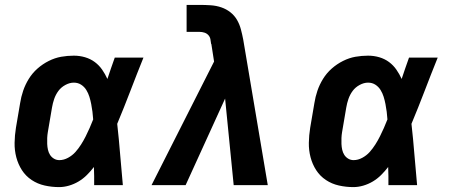

<svg xmlns="http://www.w3.org/2000/svg" viewBox="-20 -755 1840 783"><path d="M221 8Q191 8 162 1.5Q133 -5 109 -21Q85 -37 69.5 -61Q54 -85 46.5 -113.5Q39 -142 39.5 -172.5Q40 -203 45 -234L62 -334Q66 -360 74.5 -385Q83 -410 97.5 -433.5Q112 -457 133 -475.5Q154 -494 179 -506.5Q204 -519 229.5 -523.5Q255 -528 281 -528Q305 -528 327 -521.5Q349 -515 366.5 -502Q384 -489 396.5 -471Q409 -453 418 -433Q425 -454 432.5 -476Q440 -498 448 -520H565Q538 -453 512 -385Q486 -317 458 -250Q465 -188 470 -125Q475 -62 481 0H364Q364 -18 364 -36.5Q364 -55 363 -74Q350 -57 334.5 -41.5Q319 -26 300.5 -15Q282 -4 261.5 2Q241 8 221 8ZM222 -102Q240 -102 257.5 -111.5Q275 -121 287.5 -135Q300 -149 310.5 -165.5Q321 -182 329.5 -199Q338 -216 345.5 -233Q353 -250 360 -268Q359 -284 357 -299.5Q355 -315 352 -330.5Q349 -346 344.5 -360.5Q340 -375 332 -388Q324 -401 311 -409.5Q298 -418 281 -418Q264 -418 246.5 -408.5Q229 -399 218 -384Q207 -369 201 -351.5Q195 -334 192 -316L175 -216Q173 -204 172.5 -192Q172 -180 172.5 -168Q173 -156 175.5 -144.5Q178 -133 184 -123.5Q190 -114 200 -108Q210 -102 222 -102Z M737 0H598L853 -504L842 -575L841 -576Q840 -586 838 -595.5Q836 -605 829.5 -612Q823 -619 813.5 -622Q804 -625 794 -625H741V-735H794Q817 -735 839.5 -733.5Q862 -732 882.5 -725Q903 -718 919.5 -705Q936 -692 946.5 -674Q957 -656 962.5 -635Q968 -614 972 -593L1072 0H933L898 -353Z M1421 8Q1391 8 1362 1.5Q1333 -5 1309 -21Q1285 -37 1269.5 -61Q1254 -85 1246.5 -113.5Q1239 -142 1239.5 -172.5Q1240 -203 1245 -234L1262 -334Q1266 -360 1274.5 -385Q1283 -410 1297.5 -433.5Q1312 -457 1333 -475.5Q1354 -494 1379 -506.5Q1404 -519 1429.5 -523.5Q1455 -528 1481 -528Q1505 -528 1527 -521.5Q1549 -515 1566.5 -502Q1584 -489 1596.5 -471Q1609 -453 1618 -433Q1625 -454 1632.5 -476Q1640 -498 1648 -520H1765Q1738 -453 1712 -385Q1686 -317 1658 -250Q1665 -188 1670 -125Q1675 -62 1681 0H1564Q1564 -18 1564 -36.5Q1564 -55 1563 -74Q1550 -57 1534.5 -41.5Q1519 -26 1500.5 -15Q1482 -4 1461.5 2Q1441 8 1421 8ZM1422 -102Q1440 -102 1457.5 -111.5Q1475 -121 1487.5 -135Q1500 -149 1510.5 -165.5Q1521 -182 1529.5 -199Q1538 -216 1545.5 -233Q1553 -250 1560 -268Q1559 -284 1557 -299.5Q1555 -315 1552 -330.5Q1549 -346 1544.5 -360.5Q1540 -375 1532 -388Q1524 -401 1511 -409.5Q1498 -418 1481 -418Q1464 -418 1446.5 -408.5Q1429 -399 1418 -384Q1407 -369 1401 -351.5Q1395 -334 1392 -316L1375 -216Q1373 -204 1372.5 -192Q1372 -180 1372.5 -168Q1373 -156 1375.5 -144.5Q1378 -133 1384 -123.5Q1390 -114 1400 -108Q1410 -102 1422 -102Z"/></svg>

Font: Iosevka Aile Extrabold Oblique
Style: Regular
Weight: 800
Italic angle: -9°
Designer: Belleve Invis
Foundry: Belleve Invis
Version: Version 31.1.0; ttfautohint (v1.8.4)